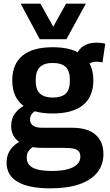

<svg xmlns="http://www.w3.org/2000/svg" viewBox="-20 -809 603 1049"><path d="M255 220Q137 220 76.5 184.5Q16 149 16 80Q16 52 25.5 29.5Q35 7 54.5 -11.5Q74 -30 103 -43L178 -17Q162 -9 150 1Q138 11 132 23Q126 35 126 52Q126 76 140 92.5Q154 109 185 117Q216 125 265 125Q314 125 348.5 116Q383 107 401 89.5Q419 72 419 48Q419 30 411.5 19.5Q404 9 385 4Q366 -1 332 -1H214Q160 -1 121.5 -14.5Q83 -28 62 -55Q41 -82 41 -120Q41 -161 61.5 -189Q82 -217 119 -236L192 -213Q169 -203 156.5 -189.5Q144 -176 144 -156Q144 -135 160 -123Q176 -111 211 -111H375Q458 -111 501.5 -73.5Q545 -36 545 33Q545 92 511 134Q477 176 412.5 198Q348 220 255 220ZM268 -189Q159 -189 103 -235Q47 -281 47 -370Q47 -459 103 -505Q159 -551 268 -551Q377 -551 433.5 -505Q490 -459 490 -370Q490 -281 433.5 -235Q377 -189 268 -189ZM268 -276Q316 -276 339 -297.5Q362 -319 362 -370Q362 -421 339 -443Q316 -465 268 -465Q222 -465 198.5 -443Q175 -421 175 -370Q175 -319 198.5 -297.5Q222 -276 268 -276ZM449 -437 396 -507Q410 -542 438.5 -559Q467 -576 507 -576Q521 -576 533 -574.5Q545 -573 555 -570L540 -468Q533 -470 523.5 -471Q514 -472 505 -472Q487 -472 472.5 -464Q458 -456 449 -437ZM449 -789 343 -595H197L93 -789H201L271 -663L341 -789Z"/></svg>

Font: Georama ExtraCondensed Thin SemiBold
Style: Regular
Weight: 600
Version: Version 1.001